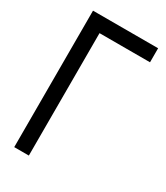

<svg xmlns="http://www.w3.org/2000/svg" viewBox="-177 -776 737 853"><g transform="rotate(30 192.0 -350.0)"><path d="M41 0H116V-628H375V-700H41Z"/></g></svg>

Font: Advent Pro Medium
Style: Regular
Weight: 500
Designer: VivaRado, Andreas Kalpakidis
Foundry: VivaRado, Andreas Kalpakidis
Version: Version 3.000